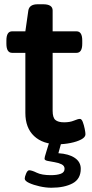

<svg xmlns="http://www.w3.org/2000/svg" viewBox="-20 -670 430 901"><path d="M252 7Q181 7 140 -31.5Q99 -70 99 -140V-422H37Q10 -422 10 -465V-480Q10 -523 37 -523H99L113 -621Q118 -650 157 -650H182Q227 -650 227 -621V-523H339Q366 -523 366 -480V-465Q366 -422 339 -422H227V-150Q227 -118 240 -107Q253 -96 281 -96Q308 -96 327 -104Q346 -112 355 -112Q363 -112 368.5 -97.5Q374 -83 377.5 -65.5Q381 -48 381 -40Q381 -26 361 -15.5Q341 -5 311 1Q281 7 252 7ZM221 211Q195 211 166 204.5Q137 198 116.5 188.5Q96 179 96 168Q96 160 102.5 144.5Q109 129 117 129Q129 129 152.5 140.5Q176 152 219 152Q247 152 265 145.5Q283 139 283 122Q283 108 269 101Q255 94 236 91Q217 88 203 85Q189 82 189 75Q189 72 190.5 65Q192 58 197.5 41.5Q203 25 213 -9H270L254 49Q303 52 331 71Q359 90 359 122Q359 170 320.5 190.5Q282 211 221 211Z"/></svg>

Font: Asap Expanded SemiBold
Style: Regular
Weight: 600
Width: 7
Designer: Pablo Cosgaya
Foundry: Omnibus-Type
Version: Version 3.001; ttfautohint (v1.8.4.7-5d5b)